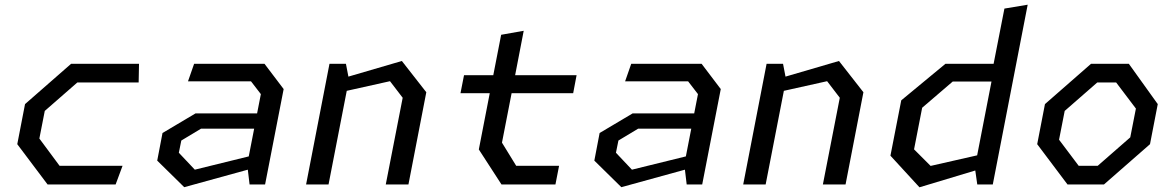

<svg xmlns="http://www.w3.org/2000/svg" viewBox="-20 -785 5000 817"><path d="M182.5 0H472L501.5 -79.5H233.5L147.5 -195.5L170.5 -313L309 -434H570L571.5 -513.5H282.5L86.5 -342L53.5 -171.5Z M1042 0H1108L1187 -406L1105.5 -513.5H806L780 -439H1048L1090 -384.5L1074 -302.5H812L671.5 -219L649 -101.5L764 11.5L1034.5 -63ZM741 -135 751.5 -187 835.5 -237.5H1061.5L1038.5 -119.5L809 -63Z M1621.5 0H1718L1794 -392.5L1690 -525.5L1462.5 -459L1452 -513.5H1382L1282.5 0H1378L1455.5 -398.5L1639.5 -439.5L1693.5 -369Z M2114 0H2343.5L2359 -79.5H2176.5L2116 -178L2157 -388.5H2419L2433.5 -465H2172L2208.5 -654L2112.5 -637L2079 -465H1954.5L1939.5 -388.5H2064L2017.5 -149Z M2902 0H2968L3047 -406L2965.5 -513.5H2666L2640 -439H2908L2950 -384.5L2934 -302.5H2672L2531.5 -219L2509 -101.5L2624 11.5L2894.5 -63ZM2601 -135 2611.5 -187 2695.5 -237.5H2921.5L2898.5 -119.5L2669 -63Z M3481.5 0H3578L3654 -392.5L3550 -525.5L3322.5 -459L3312 -513.5H3242L3142.5 0H3238L3315.5 -398.5L3499.5 -439.5L3553.5 -369Z M4138.5 0H4204.5L4353 -765L4254 -748.5L4208 -513.5H4003L3815 -358L3769 -122.5L3892.5 12L4130 -59.5ZM3869.5 -149.5 3904 -326.5 4034 -438H4199L4138 -124L3940 -79Z M4522.5 0H4677.5L4873.5 -171.5L4906.5 -342L4783.5 -513.5H4622.5L4426.5 -342L4393.5 -171.5ZM4486.5 -190.5 4510.5 -313 4649 -434H4729.5L4813.5 -323L4789.5 -200.5L4651 -79.5H4570Z"/></svg>

Font: Monaspace Krypton
Style: Italic
Weight: 400
Italic angle: -11°
Designer: Riley Cran & the Lettermatic Team
Foundry: Lettermatic
Version: Version 1.101 (Monaspace Krypton)